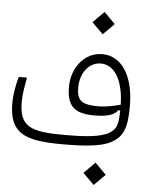

<svg xmlns="http://www.w3.org/2000/svg" viewBox="-57 -702 700 932"><g transform="rotate(5 293.0 -235.5)"><path d="M263.2 1.5C365.2 1.5 449.7 -3.4 500 -29.3C561 -60.5 576.7 -109.9 576.7 -210.4C576.7 -357.9 516.6 -451.2 421.9 -451.2C333 -451.2 273.9 -370.1 273.9 -279.3C273.9 -185.1 311.5 -151.4 407.7 -151.4C481.9 -151.4 507.3 -167 522.5 -186.5L531.7 -187C530.8 -118.2 523.9 -95.7 490.2 -75.2C446.8 -48.3 362.3 -44.4 272.9 -44.4C106.9 -44.4 51.8 -64.9 51.8 -187.5C51.8 -227.5 60.5 -268.6 66.9 -305.7H27.3C18.6 -278.3 6.8 -223.1 6.8 -177.7C6.8 -31.7 78.6 1.5 263.2 1.5ZM531.7 -214.4C499 -206.1 462.9 -197.3 423.8 -197.3C344.7 -197.3 318.8 -214.4 318.8 -279.3C318.8 -347.2 358.4 -405.3 418.5 -405.3C489.7 -405.3 529.8 -324.7 531.7 -214.4ZM434.6 185.1 488.8 130.9 434.6 76.2 380.4 130.9ZM414.6 -547.4 468.8 -601.6 414.6 -656.2 360.4 -601.6Z"/></g></svg>

Font: Cascadia Code PL ExtraLight
Style: Regular
Weight: 200
Monospace: yes
Designer: Aaron Bell
Foundry: Saja Typeworks
Version: Version 2404.023